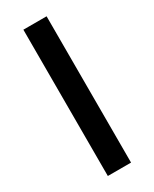

<svg xmlns="http://www.w3.org/2000/svg" viewBox="-187 -760 649 808"><g transform="rotate(-30 138.0 -355.5)"><path d="M81.5 0H194.3V-710.9H81.5Z"/></g></svg>

Font: Roboto Flex
Style: wght 500 wdth 100 opsz 14.0 GRAD 0.00 slnt 0.00 XTRA 468 XOPQ 96 YOPQ 79 YTLC 514 YTUC 712 YTAS 750 YTDE -203.00 YTFI 738
Weight: 500
Designer: Berlow after Robertson
Foundry: Google
Version: Version 3.100